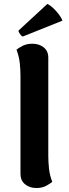

<svg xmlns="http://www.w3.org/2000/svg" viewBox="-20 -931 346 966"><path d="M163 15Q129 15 106 -4Q83 -23 83 -56V-551Q83 -580 79.5 -613.5Q76 -647 63 -681Q72 -689 93 -700Q114 -711 143 -711Q177 -711 200 -692.5Q223 -674 223 -641V-146Q223 -118 226.5 -83.5Q230 -49 243 -16Q234 -8 213 3.5Q192 15 163 15ZM294 -827 94 -747Q87 -750 79.5 -761.5Q72 -773 73 -777L218 -911Q231 -906 246.5 -891.5Q262 -877 275.5 -859.5Q289 -842 294 -827Z"/></svg>

Font: Arima Thin
Style: Bold
Weight: 700
Version: Version 1.100